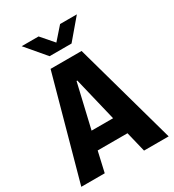

<svg xmlns="http://www.w3.org/2000/svg" viewBox="-208 -1003 1017 1121"><g transform="rotate(-30 300.0 -442.5)"><path d="M6 0 195 -686H404L595 0H429L396 -136H195L164 0ZM291 -549 222 -254H367L296 -549ZM227 -753 115 -885H229L301 -802L374 -885H487L375 -753Z"/></g></svg>

Font: Chivo Mono
Style: Bold
Weight: 700
Monospace: yes
Designer: Hector Gatti
Foundry: Omnibus-Type
Version: Version 1.008; ttfautohint (v1.8.4.7-5d5b)